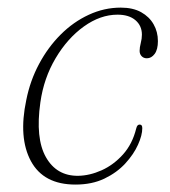

<svg xmlns="http://www.w3.org/2000/svg" viewBox="-20 -477 446 504"><path d="M288.5 -438.5Q243.5 -438.5 200.2 -407.5Q157 -376.5 126 -324.2Q95 -272 86 -208.5Q72.5 -114 100.5 -64.5Q128.5 -15 185 -15.5Q215.5 -16 246.8 -30Q278 -44 302.8 -71.5Q327.5 -99 337.5 -139.5Q339 -145.5 341.2 -147.8Q343.5 -150 346.5 -150Q350 -150 351.8 -147.8Q353.5 -145.5 353.5 -140.5Q353.5 -122 342.2 -97Q331 -72 309 -48Q287 -24 254.2 -8.2Q221.5 7.5 178 7.5Q94.5 7.5 61.2 -54Q28 -115.5 49 -214.5Q59 -265 82.5 -309Q106 -353 139.2 -386.2Q172.5 -419.5 213 -438.2Q253.5 -457 297 -457Q329 -457 350.5 -445Q372 -433 383.2 -413.2Q394.5 -393.5 394.5 -369Q394.5 -347 386 -335.5Q377.5 -324 365.5 -324Q357 -324 351.8 -329.5Q346.5 -335 346.5 -343.5Q346.5 -352.5 349.5 -364Q352.5 -375.5 352.5 -386Q352.5 -409.5 335.5 -424Q318.5 -438.5 288.5 -438.5Z"/></svg>

Font: Fraunces Thin
Style: Italic
Weight: 250
Italic angle: -16°
Version: Version 1.000;[b76b70a41]